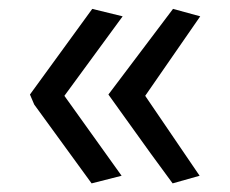

<svg xmlns="http://www.w3.org/2000/svg" viewBox="-20 -494 528 441"><path d="M376.5 -72.8Q336.4 -126.5 255.9 -239.3L229 -276.9L377.4 -473.6L439.9 -456.5L313.5 -273.9L438.5 -90.3ZM190.4 -72.8 58.6 -253.9 48.8 -276.9 191.9 -473.6 261.7 -456.5 127.9 -273.9 259.3 -90.3Z"/></svg>

Font: Oxygen-Regular
Style: Regular
Weight: 400
Designer: Vernon Adams
Foundry: Vernon Adams
Version: Version Release 0.2.3 webfont; ttfautohint (v0.93.3-1d66) -l